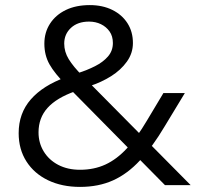

<svg xmlns="http://www.w3.org/2000/svg" viewBox="-20 -727 814 754"><path d="M627.8 0 241 -391.8Q194.2 -438.8 174.2 -474.6Q154.2 -510.3 154.2 -555.6Q154.2 -599.8 176.5 -634.2Q198.7 -668.5 238.6 -687.8Q278.4 -707 332.6 -707Q382.8 -707 421.2 -688Q459.5 -669 480.8 -635.5Q502 -602.1 502 -558.1Q502 -518.1 478.3 -485Q454.5 -451.8 416.3 -427.8Q378 -403.8 332.7 -389.1L286.8 -440.2Q322.2 -451.4 353.2 -467.1Q384.3 -482.7 403.8 -505Q423.3 -527.3 423.3 -558.1Q423.3 -584.9 410.3 -603.4Q397.3 -621.9 376.2 -632.1Q355.2 -642.2 329.6 -642.2Q285.3 -642.2 258.8 -617.7Q232.2 -593.1 232.2 -555.8Q232.2 -523.5 250 -494.5Q267.7 -465.5 304.5 -428.5L728.7 0ZM294.2 7Q223.3 7 168.8 -19.1Q114.3 -45.3 83.8 -93Q53.3 -140.7 53.3 -204.2Q53.3 -282 101 -336.7Q148.8 -391.4 239 -423.9L270.6 -433.9L313 -381.8L274.8 -368.4Q202.1 -342.6 166.7 -303.3Q131.3 -264 131.3 -207.2Q131.3 -165.7 151.8 -132.1Q172.3 -98.6 209 -79.4Q245.7 -60.3 294.2 -60.3Q349.3 -60.3 394.1 -80.9Q438.9 -101.6 478.4 -144.4Q517.9 -187.2 556.5 -252.6L621.7 -361.5H705.9L627.2 -231.6Q579.5 -151.1 530.3 -97.8Q481.2 -44.5 424.2 -18.8Q367.2 7 294.2 7Z"/></svg>

Font: Envelope Sans Variable
Style: Regular
Weight: 500
Designer: Andreas Rasmussen / Norman Anderson
Foundry: mail.de GmbH
Version: Version 1.150